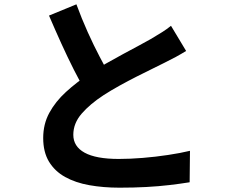

<svg xmlns="http://www.w3.org/2000/svg" viewBox="-20 -817 1040 880"><path d="M833 -583.5Q810.5 -569.5 786.1 -556.2Q761.7 -543 733.8 -529.3Q710.7 -517.4 677.3 -501.3Q643.9 -485.2 605.3 -465.5Q566.7 -445.8 527.9 -424.4Q489 -402.9 454.7 -380.8Q392.5 -340.2 354.2 -296Q316 -251.8 316 -199.2Q316 -145.6 368 -117.1Q420.1 -88.5 524.2 -88.5Q576 -88.5 634.7 -93.3Q693.4 -98.1 750.1 -106.7Q806.8 -115.2 850.7 -125.8L849.2 18.4Q807 25.2 757.3 31.1Q707.6 37 650.5 40.1Q593.5 43.2 528 43.2Q453.4 43.2 389.6 31.8Q325.7 20.4 278.4 -5.9Q231.1 -32.2 204.5 -76.1Q178 -120.1 178 -184.5Q178 -248.2 206.1 -300Q234.3 -351.7 282.4 -395.6Q330.5 -439.5 389.3 -478.5Q424.9 -502.6 464.8 -525.2Q504.8 -547.8 543.4 -568.8Q582 -589.8 615.3 -607.4Q648.5 -625.1 671.4 -638.3Q699.7 -655.1 721.8 -668.9Q743.9 -682.6 763.7 -698.8ZM330.2 -797.2Q354.6 -730.8 382.1 -669.7Q409.7 -608.5 437.4 -555.8Q465 -503.1 488 -461L374.6 -394.3Q347.7 -439.9 318.7 -497.1Q289.8 -554.3 261 -617.7Q232.2 -681.1 204.6 -745.6Z"/></svg>

Font: Noto Sans SC Thin
Style: Regular
Weight: 100
Designer: Ryoko NISHIZUKA 西塚涼子 (kana, bopomofo & ideographs); Paul D. Hunt (Latin, Greek & Cyrillic); Sandoll Communications 산돌커뮤니
Foundry: Adobe
Version: Version 2.004-H2;hotconv 1.0.118;makeotfexe 2.5.65603